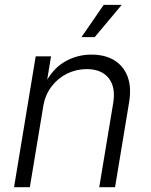

<svg xmlns="http://www.w3.org/2000/svg" viewBox="-20 -781 629 801"><path d="M160.6 -338.4 104.5 0H38.6L128.9 -545.9H192.9L171.9 -418.5L161.6 -420.4Q195.3 -490.7 247.6 -522Q299.8 -553.2 361.3 -553.2Q418 -553.2 456.8 -529.5Q495.6 -505.9 512.5 -460.9Q529.3 -416 518.1 -351.1L460 0H394L452.1 -350.1Q463.4 -417.5 433.3 -455.1Q403.3 -492.7 341.8 -492.7Q298.3 -492.7 260 -473.9Q221.7 -455.1 195.1 -420.2Q168.5 -385.3 160.6 -338.4ZM319.8 -626 412.6 -760.7H487.8L375 -626Z"/></svg>

Font: Inter Light
Style: Italic
Weight: 300
Italic angle: -9.3988°
Designer: Rasmus Andersson
Foundry: rsms
Version: Version 4.001;git-66647c0bb